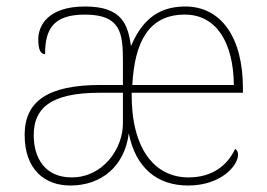

<svg xmlns="http://www.w3.org/2000/svg" viewBox="-20 -562 823 592"><path d="M197 10C294 10 365 -51 377 -151C398 -45 464 10 560 10C661 10 714 -51 714 -85C714 -94 711 -99 705 -103C682 -54 637 -15 561 -15C457 -15 384 -103 386 -276H729V-290C729 -448 661 -542 551 -542C458 -542 413 -488 384 -420C374 -484 359 -542 242 -542C127 -542 98 -482 98 -441C98 -409 105 -395 119 -395C119 -471 143 -517 242 -517C355 -517 359 -456 359 -371V-300H290C129 -300 56 -251 56 -146C56 -39 118 10 197 10ZM701 -300H388C395 -432 438 -517 550 -517C648 -517 700 -429 701 -300ZM201 -15C117 -15 84 -77 84 -145C84 -225 131 -276 287 -276H359V-181C359 -104 298 -15 201 -15Z"/></svg>

Font: Noto Serif Sinhala Thin
Style: Regular
Weight: 100
Designer: Jelle Bosma - Monotype Design Team
Foundry: Monotype Imaging Inc.
Version: Version 2.007